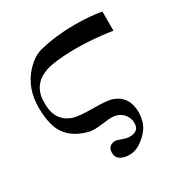

<svg xmlns="http://www.w3.org/2000/svg" viewBox="-139 -509 744 783"><g transform="rotate(-30 233.0 -117.0)"><path d="M445 -393V-303Q321 -321 224 -315Q152 -311 120 -296Q50 -265 54 -181Q55 -103 121 -79Q147 -70 215 -70Q284 -70 306 -61Q368 -38 368 38Q368 53 363 73Q354 110 320 138Q290 165 259 168Q234 171 213.5 161.5Q193 152 191 133Q187 93 224 90Q230 89 270 103Q280 105 287 105Q331 105 331 66Q331 40 313 21Q295 2 266 0Q253 -1 223 3Q196 7 179 7Q169 7 155 5Q74 -15 45 -72Q25 -110 24 -181Q23 -274 80 -336Q120 -378 160 -385Q234 -403 321 -403Q388 -403 445 -393Z"/></g></svg>

Font: GFS Didot Classic
Style: Regular
Weight: 400
Designer: George D. Matthiopoulos
Foundry: George D. Matthiopoulos
Version: Version 1.000